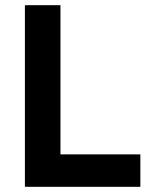

<svg xmlns="http://www.w3.org/2000/svg" viewBox="-20 -720 577 740"><path d="M76 0V-700H213V-125H521V0Z"/></svg>

Font: Figtree
Style: Bold
Weight: 700
Designer: Erik Kennedy
Foundry: Erik Kennedy
Version: Version 2.001;gftools[0.9.30]